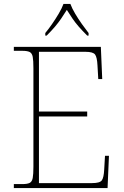

<svg xmlns="http://www.w3.org/2000/svg" viewBox="-20 -951 625 971"><path d="M50 0V-20H93Q118 -20 130 -26Q142 -32 145.5 -51Q149 -70 149 -108V-606Q149 -645 145.5 -663.5Q142 -682 130 -688Q118 -694 93 -694H50V-714H490L497 -551H477L473 -620Q471 -661 461 -675Q451 -689 412 -689H177V-387H421V-362H177V-25H446Q485 -25 495 -39Q505 -53 507 -94L511 -163H531L524 0ZM209 -784Q225 -803 243 -829Q261 -855 277 -882Q293 -909 301 -931H336Q344 -909 360 -882Q376 -855 394.5 -829Q413 -803 428 -784V-771H421Q396 -796 378.5 -816Q361 -836 347 -856.5Q333 -877 318 -901Q303 -877 289 -856.5Q275 -836 258 -816Q241 -796 216 -771H209Z"/></svg>

Font: Noto Serif Kannada Thin
Style: Regular
Weight: 250
Version: Version 2.003